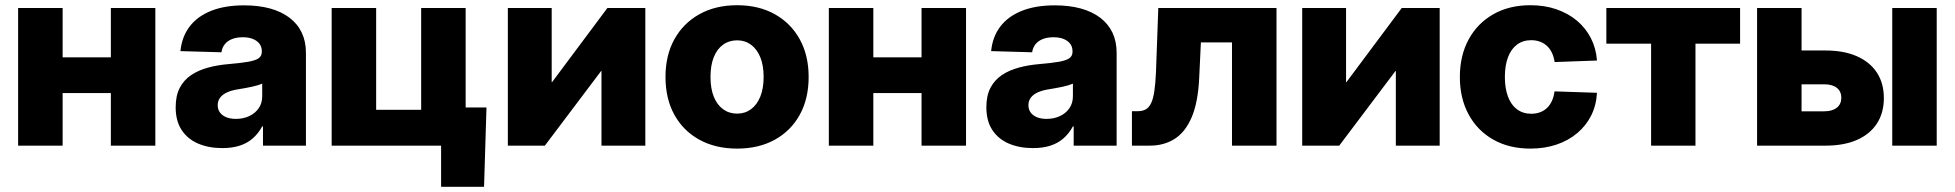

<svg xmlns="http://www.w3.org/2000/svg" viewBox="-20 -553 7422 729"><path d="M449.2 -335.4V-199.7H169.4V-335.4ZM217.8 -522.5V0H48.8V-522.5ZM569.8 -522.5V0H400.9V-522.5Z M824.2 9.3Q772.5 9.3 732.4 -7.8Q692.4 -24.9 669.7 -59.3Q647 -93.8 647 -145.5Q647 -189.9 662.6 -219.7Q678.2 -249.5 706.1 -268.1Q733.9 -286.6 770.3 -296.4Q806.6 -306.2 847.7 -309.6Q894 -313.5 921.9 -318.4Q949.7 -323.2 961.9 -331.8Q974.1 -340.3 974.1 -356V-358.9Q974.1 -375 965.3 -386.7Q956.5 -398.4 940.4 -405Q924.3 -411.6 901.9 -411.6Q878.9 -411.6 861.3 -404.8Q843.8 -397.9 833.5 -385Q823.2 -372.1 820.8 -354.5L665 -358.9Q670.4 -413.1 699.7 -451.9Q729 -490.7 781.2 -511.7Q833.5 -532.7 906.7 -532.7Q961.9 -532.7 1005.4 -520.8Q1048.8 -508.8 1079.3 -485.6Q1109.9 -462.4 1125.7 -429Q1141.6 -395.5 1141.6 -352.5V0H978.5V-73.2H975.6Q960.4 -45.4 939.2 -27.1Q918 -8.8 889.6 0.2Q861.3 9.3 824.2 9.3ZM875.5 -101.6Q903.8 -101.6 926.5 -112.3Q949.2 -123 962.4 -142.3Q975.6 -161.6 975.6 -187.5V-235.4Q968.8 -232.4 959.2 -229.5Q949.7 -226.6 937.7 -223.9Q925.8 -221.2 912.1 -218.8Q898.4 -216.3 883.8 -213.9Q860.8 -210.4 843.5 -202.9Q826.2 -195.3 816.4 -183.1Q806.6 -170.9 806.6 -153.3Q806.6 -137.2 815.4 -125.5Q824.2 -113.8 839.6 -107.7Q855 -101.6 875.5 -101.6Z M1239.3 0V-522.5H1408.2V-136.2H1579.1V-522.5H1748V0ZM1654.8 156.2V0H1610.4V-145H1827.1L1817.9 156.2Z M2430.2 0H2263.7V-283.2H2262.2L2048.8 0H1908.2V-522.5H2074.7V-241.2H2076.2L2286.1 -522.5H2430.2Z M2778.8 11.2Q2696.8 11.2 2635.5 -22.5Q2574.2 -56.2 2540.5 -117.2Q2506.8 -178.2 2506.8 -260.7Q2506.8 -342.8 2540.5 -403.8Q2574.2 -464.8 2635.5 -499Q2696.8 -533.2 2778.8 -533.2Q2860.8 -533.2 2921.9 -499Q2982.9 -464.8 3016.6 -403.8Q3050.3 -342.8 3050.3 -260.7Q3050.3 -178.2 3016.6 -117.2Q2982.9 -56.2 2921.9 -22.5Q2860.8 11.2 2778.8 11.2ZM2778.8 -121.6Q2808.6 -121.6 2831.3 -138.2Q2854 -154.8 2866.7 -186Q2879.4 -217.3 2879.4 -260.7Q2879.4 -305.2 2866.7 -335.9Q2854 -366.7 2831.3 -383.3Q2808.6 -399.9 2778.8 -399.9Q2748.5 -399.9 2725.6 -383.5Q2702.6 -367.2 2690.2 -336.2Q2677.7 -305.2 2677.7 -260.7Q2677.7 -216.8 2690.2 -185.8Q2702.6 -154.8 2725.6 -138.2Q2748.5 -121.6 2778.8 -121.6Z M3527.3 -335.4V-199.7H3247.6V-335.4ZM3295.9 -522.5V0H3127V-522.5ZM3647.9 -522.5V0H3479V-522.5Z M3902.3 9.3Q3850.6 9.3 3810.5 -7.8Q3770.5 -24.9 3747.8 -59.3Q3725.1 -93.8 3725.1 -145.5Q3725.1 -189.9 3740.7 -219.7Q3756.3 -249.5 3784.2 -268.1Q3812 -286.6 3848.4 -296.4Q3884.8 -306.2 3925.8 -309.6Q3972.2 -313.5 4000 -318.4Q4027.8 -323.2 4040 -331.8Q4052.2 -340.3 4052.2 -356V-358.9Q4052.2 -375 4043.5 -386.7Q4034.7 -398.4 4018.6 -405Q4002.4 -411.6 3980 -411.6Q3957 -411.6 3939.5 -404.8Q3921.9 -397.9 3911.6 -385Q3901.4 -372.1 3898.9 -354.5L3743.2 -358.9Q3748.5 -413.1 3777.8 -451.9Q3807.1 -490.7 3859.4 -511.7Q3911.6 -532.7 3984.9 -532.7Q4040 -532.7 4083.5 -520.8Q4127 -508.8 4157.5 -485.6Q4188 -462.4 4203.9 -429Q4219.7 -395.5 4219.7 -352.5V0H4056.6V-73.2H4053.7Q4038.6 -45.4 4017.3 -27.1Q3996.1 -8.8 3967.8 0.2Q3939.5 9.3 3902.3 9.3ZM3953.6 -101.6Q3981.9 -101.6 4004.6 -112.3Q4027.3 -123 4040.5 -142.3Q4053.7 -161.6 4053.7 -187.5V-235.4Q4046.9 -232.4 4037.4 -229.5Q4027.8 -226.6 4015.9 -223.9Q4003.9 -221.2 3990.2 -218.8Q3976.6 -216.3 3961.9 -213.9Q3939 -210.4 3921.6 -202.9Q3904.3 -195.3 3894.5 -183.1Q3884.8 -170.9 3884.8 -153.3Q3884.8 -137.2 3893.6 -125.5Q3902.3 -113.8 3917.7 -107.7Q3933.1 -101.6 3953.6 -101.6Z M4277.8 0V-130.9H4300.3Q4318.8 -130.9 4331.1 -138.2Q4343.3 -145.5 4351.1 -162.4Q4358.9 -179.2 4363 -207.8Q4367.2 -236.3 4369.1 -279.3L4377.9 -522.5H4826.7V0H4657.7V-392.1H4539.6L4533.2 -256.8Q4528.8 -164.1 4504.6 -107.7Q4480.5 -51.3 4439.9 -25.6Q4399.4 0 4345.2 0Z M5446.3 0H5279.8V-283.2H5278.3L5064.9 0H4924.3V-522.5H5090.8V-241.2H5092.3L5302.2 -522.5H5446.3Z M5791 11.2Q5710 11.2 5649.7 -22.9Q5589.4 -57.1 5556.2 -118.4Q5522.9 -179.7 5522.9 -260.7Q5522.9 -341.8 5556.2 -403.1Q5589.4 -464.4 5649.7 -498.8Q5710 -533.2 5791 -533.2Q5844.7 -533.2 5889.4 -517.8Q5934.1 -502.4 5967.3 -474.6Q6000.5 -446.8 6020.3 -408.4Q6040 -370.1 6043.5 -323.2L5882.8 -317.4Q5879.9 -336.4 5872.8 -351.8Q5865.7 -367.2 5854.5 -377.9Q5843.3 -388.7 5827.9 -394.5Q5812.5 -400.4 5793.9 -400.4Q5762.2 -400.4 5739.7 -383.5Q5717.3 -366.7 5705.6 -335.4Q5693.8 -304.2 5693.8 -260.7Q5693.8 -217.8 5705.6 -186.3Q5717.3 -154.8 5740 -137.9Q5762.7 -121.1 5793.9 -121.1Q5812.5 -121.1 5827.9 -127Q5843.3 -132.8 5854.5 -143.8Q5865.7 -154.8 5872.8 -170.7Q5879.9 -186.5 5882.3 -206.1L6043.5 -200.7Q6041 -153.3 6021.7 -114.7Q6002.4 -76.2 5969 -47.9Q5935.5 -19.5 5890.4 -4.2Q5845.2 11.2 5791 11.2Z M6249 0V-387.2H6079.1V-522.5H6586.9V-387.2H6417.5V0Z M6754.4 -361.3H6911.1Q6981 -361.3 7030.5 -339.4Q7080.1 -317.4 7106.4 -277.1Q7132.8 -236.8 7132.8 -180.7Q7132.8 -124.5 7106.4 -84Q7080.1 -43.5 7030.5 -21.7Q6981 0 6911.1 0H6651.4V-522.5H6820.3V-130.4H6906.7Q6937 -130.4 6954.1 -144Q6971.2 -157.7 6971.2 -181.6Q6971.2 -206.1 6954.1 -219.5Q6937 -232.9 6906.7 -232.9H6754.4ZM7164.6 0V-522.5H7333.5V0Z"/></svg>

Font: Inter 28pt ExtraBold
Style: Regular
Weight: 800
Designer: Rasmus Andersson
Foundry: rsms
Version: Version 4.001;git-66647c0bb